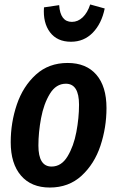

<svg xmlns="http://www.w3.org/2000/svg" viewBox="-20 -825 525 860"><path d="M28 -188Q28 -276 55.5 -357Q83 -438 140.5 -490.5Q198 -543 283 -543Q366 -543 411.5 -490.5Q457 -438 457 -341Q457 -254 430 -172.5Q403 -91 345.5 -38Q288 15 203 15Q120 15 74 -38.5Q28 -92 28 -188ZM334 -356Q334 -450 275 -450Q231 -450 203.5 -405Q176 -360 164 -296Q152 -232 152 -173Q152 -79 211 -79Q255 -79 282.5 -124.5Q310 -170 322 -233.5Q334 -297 334 -356ZM177 -792 245 -802Q250 -727 302 -727Q329 -727 350.5 -747.5Q372 -768 384 -805L449 -787Q435 -719 395.5 -678.5Q356 -638 298 -638Q236 -638 204 -680.5Q172 -723 177 -792Z"/></svg>

Font: Fira Sans Extra Condensed Medium
Style: Italic
Weight: 500
Width: 3
Italic angle: -8°
Designer: Carrois Corporate & Edenspiekermann AG
Foundry: Carrois Corporate GbR & Edenspiekermann AG
Version: Version 4.203